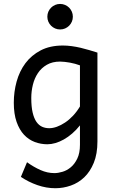

<svg xmlns="http://www.w3.org/2000/svg" viewBox="-20 -743 589 992"><path d="M393.1 -405.3Q381.3 -409.7 368.2 -413.3Q355 -417 341.3 -419.4Q327.6 -421.9 314.7 -423.3Q301.8 -424.8 290.5 -424.8Q250.5 -424.8 222.2 -408.4Q193.8 -392.1 176 -365.5Q158.2 -338.9 149.9 -305.2Q141.6 -271.5 141.6 -236.8Q141.6 -191.4 148.7 -161.4Q155.8 -131.3 168.2 -113.5Q180.7 -95.7 197.5 -88.1Q214.4 -80.6 234.4 -80.6Q252.9 -80.6 273.9 -88.1Q294.9 -95.7 316.2 -109.9Q337.4 -124 357.2 -145Q377 -166 393.1 -192.9ZM483.4 -12.2Q483.4 52.2 464.6 98.1Q445.8 144 415.3 173.1Q384.8 202.1 345.7 215.8Q306.6 229.5 266.1 229.5Q219.2 229.5 173.1 213.4Q127 197.3 87.9 170.9L119.6 95.2Q154.3 120.1 189.5 135.7Q224.6 151.4 261.2 151.4Q280.3 151.4 303.2 144.5Q326.2 137.7 346.2 120.8Q366.2 104 379.6 75.7Q393.1 47.4 393.1 4.9V-95.2Q374 -71.3 352.8 -53Q331.5 -34.7 309.8 -22.5Q288.1 -10.3 266.4 -3.9Q244.6 2.4 224.6 2.4Q190.9 2.4 159.7 -9.3Q128.4 -21 104.2 -46.6Q80.1 -72.3 65.7 -113.3Q51.3 -154.3 51.3 -212.4Q51.3 -268.6 65.9 -321.8Q80.6 -375 111.3 -416.3Q142.1 -457.5 190.2 -482.7Q238.3 -507.8 305.2 -507.8Q327.1 -507.8 350.3 -504.6Q373.5 -501.5 396.5 -496.1Q419.4 -490.7 441.4 -484.1Q463.4 -477.5 483.4 -471.2ZM224.6 -656.7Q224.6 -670.4 229.7 -682.4Q234.9 -694.3 243.9 -703.4Q252.9 -712.4 264.9 -717.5Q276.9 -722.7 290.5 -722.7Q304.2 -722.7 316.2 -717.5Q328.1 -712.4 337.2 -703.4Q346.2 -694.3 351.3 -682.4Q356.4 -670.4 356.4 -656.7Q356.4 -643.1 351.3 -631.1Q346.2 -619.1 337.2 -610.1Q328.1 -601.1 316.2 -595.9Q304.2 -590.8 290.5 -590.8Q276.9 -590.8 264.9 -595.9Q252.9 -601.1 243.9 -610.1Q234.9 -619.1 229.7 -631.1Q224.6 -643.1 224.6 -656.7Z"/></svg>

Font: Andika APac
Style: Regular
Weight: 400
Designer: Victor Gaultney, Annie Olsen, Julie Remington, Don Collingsworth, Eric Hays, Becca Hirsbrunner
Foundry: SIL International
Version: Version 5.000